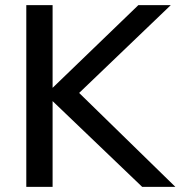

<svg xmlns="http://www.w3.org/2000/svg" viewBox="-20 -732 707 752"><path d="M667 0H537L186 -336V0H83V-712H186V-388L522 -712H649L290 -368Z"/></svg>

Font: Muli SemiBold
Style: Regular
Weight: 600
Designer: Vernon Adams
Foundry: Vernon Adams
Version: Version 2.000